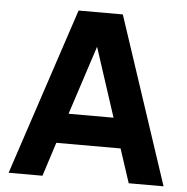

<svg xmlns="http://www.w3.org/2000/svg" viewBox="-50 -725 752 774"><g transform="rotate(5 326.0 -338.0)"><path d="M13 0H150L194 -137H454L499 0H640L416 -676H237ZM233 -258 324 -537 415 -258Z"/></g></svg>

Font: Fog Sans
Style: Bold
Weight: 700
Foundry: Intel Corporation
Version: Version 1.00